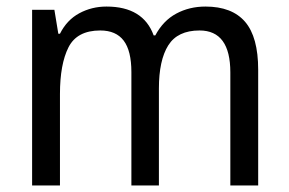

<svg xmlns="http://www.w3.org/2000/svg" viewBox="-20 -566 882 586"><path d="M607 -546Q688 -546 728 -499.5Q768 -453 768 -353V0H683V-345Q683 -473 589 -473Q522 -473 493.5 -427.5Q465 -382 465 -296V0H381V-346Q381 -411 357.5 -442Q334 -473 286 -473Q215 -473 189 -421.5Q163 -370 163 -279V0H78V-536H146L158 -463H163Q184 -505 222 -525.5Q260 -546 305 -546Q417 -546 449 -458H454Q478 -503 518 -524.5Q558 -546 607 -546Z"/></svg>

Font: Noto Sans Sinhala SemiCondensed
Style: Regular
Weight: 400
Width: 4
Designer: Jelle Bosma - Monotype Design Team
Foundry: Monotype Imaging Inc.
Version: Version 2.006; ttfautohint (v1.8.4.7-5d5b)